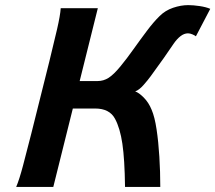

<svg xmlns="http://www.w3.org/2000/svg" viewBox="-20 -738 850 758"><path d="M366.2 -705.6 190.4 0H43.9Q56.2 -28.8 70.8 -84Q85.4 -139.2 103.5 -210.4L174.8 -495.6Q192.4 -566.9 205.1 -621.8Q217.8 -676.8 219.7 -705.6ZM260.3 -309.6 287.1 -418H365.2Q388.7 -418 408.7 -430.7Q428.7 -443.4 455.6 -476.1Q480.5 -506.3 506.8 -543.5Q533.2 -580.6 559.6 -615.7Q585.9 -650.9 609.9 -674.3Q632.3 -696.8 663.3 -707.3Q694.3 -717.8 723.1 -717.8Q742.7 -717.8 767.8 -714.1Q793 -710.4 810.1 -703.1L753.4 -594.7Q748.5 -598.6 739.3 -602.5Q730 -606.4 722.2 -606.4Q707 -606.4 692.6 -595.2Q678.2 -584 665.5 -565.4Q649.4 -541.5 626.7 -509Q604 -476.6 575.2 -437.5Q563.5 -421.4 546.4 -402.1Q529.3 -382.8 513.7 -377Q527.8 -372.6 547.4 -353Q566.9 -333.5 578.6 -304.7Q590.8 -276.4 598.1 -227.5Q605.5 -178.7 609.1 -119.4Q612.8 -60.1 612.8 0H473.6Q472.2 -109.4 463.1 -170.7Q454.1 -231.9 434.1 -269Q412.6 -309.6 355.5 -309.6Z"/></svg>

Font: Andika
Style: Bold Italic
Weight: 700
Italic angle: -14°
Designer: Victor Gaultney, Annie Olsen, Julie Remington, Don Collingsworth, Eric Hays, Becca Hirsbrunner
Foundry: SIL International
Version: Version 6.101